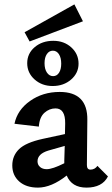

<svg xmlns="http://www.w3.org/2000/svg" viewBox="-20 -848 512 875"><path d="M358 -751 115 -659 92 -701 319 -828ZM223 -662Q272 -662 305 -632Q338 -602 338 -558Q338 -515 304 -485.5Q270 -456 220 -456Q171 -456 137.5 -486Q104 -516 104 -560Q104 -604 138 -633Q172 -662 223 -662ZM259 -558Q259 -585 248.5 -601Q238 -617 221 -617Q204 -617 193.5 -601.5Q183 -586 183 -560Q183 -533 194 -517Q205 -501 222 -501Q239 -501 249 -516.5Q259 -532 259 -558ZM424 -92 472 -44Q446 7 374 7Q307 7 284 -48Q214 7 153 7Q99 7 67.5 -21Q36 -49 36 -94Q36 -138 66.5 -168Q97 -198 174 -215L276 -237L277 -285Q278 -354 233 -354Q205 -354 182.5 -334Q160 -314 157 -271L46 -284Q59 -347 117 -388Q175 -429 252 -429Q380 -429 378 -301L376 -96Q376 -75 392 -75Q412 -75 424 -92ZM193 -77Q219 -77 273 -104V-117L275 -183L201 -162Q151 -147 151 -113Q151 -97 162.5 -87Q174 -77 193 -77Z"/></svg>

Font: EauTest
Style: Bold
Weight: 700
Designer: Christian Thalmann (Catharsis Fonts)
Version: Version 0.001;PS 000.001;hotconv 1.0.88;makeotf.lib2.5.64775